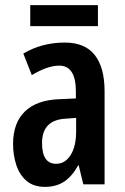

<svg xmlns="http://www.w3.org/2000/svg" viewBox="-20 -719 486 749"><path d="M233 -553Q311 -553 349.5 -504.5Q388 -456 388 -362V0H305L287 -74H285Q262 -32 231 -11Q200 10 155 10Q111 10 83.5 -13.5Q56 -37 43.5 -75.5Q31 -114 31 -157Q31 -240 77.5 -284.5Q124 -329 211 -332L276 -335V-362Q276 -463 211 -463Q166 -463 104 -426L71 -510Q143 -553 233 -553ZM236 -256Q144 -251 144 -161Q144 -80 199 -80Q234 -80 255.5 -114Q277 -148 277 -207V-259ZM362 -699V-617H98V-699Z"/></svg>

Font: Noto Sans Khmer UI ExtraCondensed SemiBold
Style: Regular
Weight: 600
Width: 2
Designer: Danh Hong and the Monotype Design Team
Foundry: Monotype Imaging Inc.
Version: Version 2.002; ttfautohint (v1.8.4.7-5d5b)